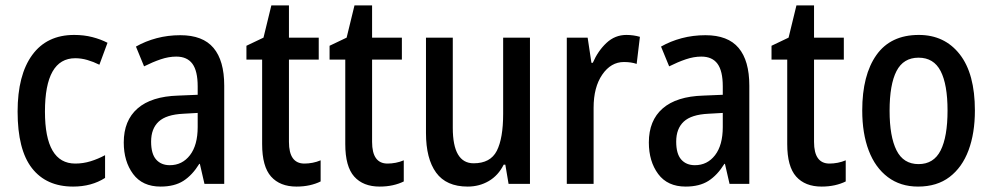

<svg xmlns="http://www.w3.org/2000/svg" viewBox="-20 -679 3664 709"><path d="M250 10Q151 10 98 -58Q45 -126 45 -267Q45 -402 99 -476Q153 -550 254 -550Q290 -550 321 -542Q352 -534 377 -521L347 -440Q325 -451 302.5 -457.5Q280 -464 258 -464Q146 -464 146 -267Q146 -75 258 -75Q287 -75 314.5 -83.5Q342 -92 368 -106V-22Q318 10 250 10Z M646 -549Q729 -549 768.5 -502Q808 -455 808 -363V0H735L718 -74H716Q690 -32 657 -11Q624 10 573 10Q506 10 471.5 -36.5Q437 -83 437 -153Q437 -234 488 -278.5Q539 -323 638 -326L710 -329V-360Q710 -417 690.5 -443.5Q671 -470 631 -470Q603 -470 573.5 -460Q544 -450 512 -434L482 -507Q517 -527 558.5 -538Q600 -549 646 -549ZM657 -259Q594 -256 566 -230Q538 -204 538 -156Q538 -111 556.5 -90Q575 -69 607 -69Q653 -69 681.5 -106Q710 -143 710 -210V-262Z M1104 -75Q1119 -75 1134.5 -78Q1150 -81 1164 -87V-9Q1146 0 1123.5 5Q1101 10 1075 10Q1014 10 981 -27Q948 -64 948 -147V-459H890V-510L953 -540L982 -659H1047V-540H1157V-459H1047V-155Q1047 -75 1104 -75Z M1411 -75Q1426 -75 1441.5 -78Q1457 -81 1471 -87V-9Q1453 0 1430.5 5Q1408 10 1382 10Q1321 10 1288 -27Q1255 -64 1255 -147V-459H1197V-510L1260 -540L1289 -659H1354V-540H1464V-459H1354V-155Q1354 -75 1411 -75Z M1937 -540V0H1858L1846 -71H1840Q1820 -31 1785 -10.5Q1750 10 1707 10Q1628 10 1590.5 -41.5Q1553 -93 1553 -188V-540H1652V-207Q1652 -76 1729 -76Q1791 -76 1814.5 -122Q1838 -168 1838 -259V-540Z M2293 -550Q2319 -550 2343 -543L2331 -443Q2311 -450 2284 -450Q2236 -450 2204 -403.5Q2172 -357 2172 -281V0H2073V-540H2150L2164 -447H2169Q2188 -491 2219.5 -520.5Q2251 -550 2293 -550Z M2585 -549Q2668 -549 2707.5 -502Q2747 -455 2747 -363V0H2674L2657 -74H2655Q2629 -32 2596 -11Q2563 10 2512 10Q2445 10 2410.5 -36.5Q2376 -83 2376 -153Q2376 -234 2427 -278.5Q2478 -323 2577 -326L2649 -329V-360Q2649 -417 2629.5 -443.5Q2610 -470 2570 -470Q2542 -470 2512.5 -460Q2483 -450 2451 -434L2421 -507Q2456 -527 2497.5 -538Q2539 -549 2585 -549ZM2596 -259Q2533 -256 2505 -230Q2477 -204 2477 -156Q2477 -111 2495.5 -90Q2514 -69 2546 -69Q2592 -69 2620.5 -106Q2649 -143 2649 -210V-262Z M3043 -75Q3058 -75 3073.5 -78Q3089 -81 3103 -87V-9Q3085 0 3062.5 5Q3040 10 3014 10Q2953 10 2920 -27Q2887 -64 2887 -147V-459H2829V-510L2892 -540L2921 -659H2986V-540H3096V-459H2986V-155Q2986 -75 3043 -75Z M3580 -271Q3580 -187 3556.5 -124Q3533 -61 3486.5 -25.5Q3440 10 3370 10Q3305 10 3258.5 -25Q3212 -60 3188 -123Q3164 -186 3164 -271Q3164 -402 3216.5 -476Q3269 -550 3373 -550Q3468 -550 3524 -478.5Q3580 -407 3580 -271ZM3265 -270Q3265 -175 3290.5 -124Q3316 -73 3372 -73Q3428 -73 3453.5 -123.5Q3479 -174 3479 -271Q3479 -367 3453.5 -416.5Q3428 -466 3372 -466Q3316 -466 3290.5 -416.5Q3265 -367 3265 -270Z"/></svg>

Font: Noto Sans Georgian Condensed Medium
Style: Regular
Weight: 500
Width: 3
Designer: Monotype Design Team, Akaki Razmadze
Foundry: Google LLC
Version: Version 2.005; ttfautohint (v1.8.4.7-5d5b)